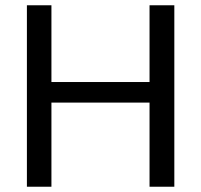

<svg xmlns="http://www.w3.org/2000/svg" viewBox="-20 -708 762 728"><path d="M547 0V-319H175V0H82V-688H175V-397H547V-688H641V0Z"/></svg>

Font: Libra Sans
Style: Regular
Weight: 400
Foundry: Context Ltd
Version: Version 1.000; ttfautohint (v1.3)